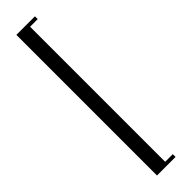

<svg xmlns="http://www.w3.org/2000/svg" viewBox="-283 -741 783 783"><g transform="rotate(-45 108.0 -349.5)"><path d="M55 56H162V40H118V-739H162V-755H55Z"/></g></svg>

Font: Emberly
Style: Regular
Weight: 400
Designer: Rajesh Rajput
Foundry: Rajesh Rajput
Version: Version 1.000